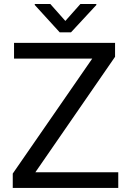

<svg xmlns="http://www.w3.org/2000/svg" viewBox="-20 -921 639 941"><path d="M48.8 -633.8V-710.9H543.9V-642.6L153.3 -76.7H559.6V0H42.5V-70.3L432.1 -633.8ZM226.6 -901.4 300.3 -818.4 374 -901.4H452.1V-896.5L328.1 -762.7H272.5L150.4 -896.5V-901.4Z"/></svg>

Font: Roboto21382017
Style: Regular
Weight: 400
Designer: Christian Robertson
Foundry: Google
Version: Version 2.138; 2017